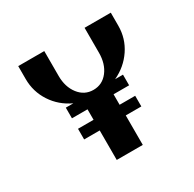

<svg xmlns="http://www.w3.org/2000/svg" viewBox="-151 -852 1028 1015"><g transform="rotate(-30 362.5 -345.0)"><path d="M188 -309V-374H234Q163 -407 121.5 -470.5Q80 -534 80 -611V-690H239V-538Q239 -471 273.5 -426.5Q308 -382 362.5 -382Q417 -382 451 -426Q485 -470 485 -538V-690H645V-611Q645 -533 602.5 -470Q560 -407 489 -374H537V-309H442V-245H537V-180H442V0H283V-180H188V-245H283V-309Z"/></g></svg>

Font: Trochut
Style: Bold
Weight: 700
Designer: Andreu Balius
Foundry: Andreu Balius
Version: Version 1.001